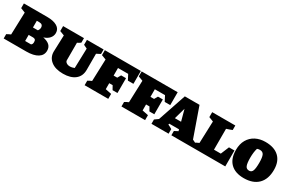

<svg xmlns="http://www.w3.org/2000/svg" viewBox="103 -1562 3863 2582"><g transform="rotate(30 2034.5 -271.5)"><path d="M472 -279Q540 -265 573.5 -233.5Q607 -202 607 -149Q607 -78 544.5 -39Q482 0 368 0H18V-67Q27 -73 40.5 -79.5Q54 -86 65 -91Q76 -96 78 -97L89 -443L18 -471V-544H378Q479 -544 534.5 -510.5Q590 -477 590 -414Q590 -368 559 -332Q528 -296 472 -279ZM324 -429H285V-325H361Q381 -350 381 -376Q381 -429 324 -429ZM353 -210H285V-115H376Q389 -124 393 -135.5Q397 -147 397 -163Q397 -190 385 -200Q373 -210 353 -210Z M944 12Q824 12 756.5 -41.5Q689 -95 689 -183L698 -440L627 -467V-544H951V-474Q938 -464 927.5 -457.5Q917 -451 900 -443V-171Q900 -150 921.5 -134.5Q943 -119 976 -119Q993 -119 1012.5 -123.5Q1032 -128 1044 -134L1053 -440L997 -467V-544H1256V-474Q1237 -464 1217.5 -454Q1198 -444 1196 -443V-193Q1196 -95 1129 -41.5Q1062 12 944 12Z M1834 -544V-344H1748L1706 -425H1548V-307H1604L1634 -360H1710V-130H1634L1601 -189H1548V-96L1642 -77V0H1275V-70Q1288 -78 1301 -85Q1314 -92 1334 -100L1346 -440L1275 -467V-544Z M2406 -544V-344H2320L2278 -425H2120V-307H2176L2206 -360H2282V-130H2206L2173 -189H2120V-96L2214 -77V0H1847V-70Q1860 -78 1873 -85Q1886 -92 1906 -100L1918 -440L1847 -467V-544Z M2903 -95Q2915 -90 2927.5 -83.5Q2940 -77 2951 -71V0H2622V-67L2678 -96L2671 -121H2519L2515 -105Q2532 -98 2548 -89Q2564 -80 2579 -71V0H2313V-67L2369 -107L2517 -544H2745ZM2548 -223H2644L2597 -397Z M3374 -247H3459V0H2942V-70Q2955 -78 2968 -85Q2981 -92 3001 -100L3013 -440L2942 -467V-544H3301V-474Q3284 -467 3261 -458.5Q3238 -450 3215 -443V-119H3321Z M3751 13Q3617 13 3544.5 -58.5Q3472 -130 3472 -265Q3472 -357 3509.5 -422Q3547 -487 3613 -521.5Q3679 -556 3765 -556Q3902 -556 3976 -486.5Q4050 -417 4050 -287Q4050 -142 3972 -64.5Q3894 13 3751 13ZM3764 -110Q3802 -110 3816.5 -147Q3831 -184 3831 -271Q3831 -356 3814 -391Q3797 -426 3753 -426Q3731 -426 3710 -418Q3700 -385 3695.5 -348Q3691 -311 3691 -269Q3691 -184 3706.5 -147Q3722 -110 3764 -110Z"/></g></svg>

Font: Piazzolla SC Black
Style: Regular
Weight: 900
Designer: Juan Pablo del Peral
Foundry: Huerta Tipografica
Version: Version 1.330